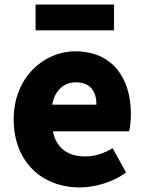

<svg xmlns="http://www.w3.org/2000/svg" viewBox="-20 -808 636 842"><path d="M330 14C396 14 474 -9 533 -51L474 -158C433 -134 395 -122 354 -122C282 -122 228 -154 212 -232H546C550 -246 554 -277 554 -309C554 -464 474 -583 310 -583C173 -583 40 -469 40 -285C40 -96 166 14 330 14ZM209 -349C221 -416 264 -447 313 -447C378 -447 403 -405 403 -349ZM136 -675H480V-788H136Z"/></svg>

Font: Source Han Sans HK Heavy
Style: Regular
Weight: 900
Designer: Ryoko NISHIZUKA 西塚涼子 (kana, bopomofo & ideographs); Paul D. Hunt (Latin, Greek & Cyrillic); Sandoll Communications 산돌커뮤니
Foundry: Adobe
Version: Version 2.000;hotconv 1.0.107;makeotfexe 2.5.65593